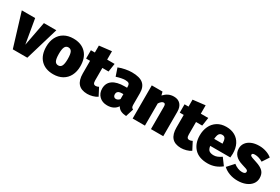

<svg xmlns="http://www.w3.org/2000/svg" viewBox="57 -1664 3911 2679"><g transform="rotate(30 2012.5 -324.5)"><path d="M541 -534 382 0H148L-15 -534H200L267 -143L341 -534Z M1083 -266Q1083 -180 1049.5 -115Q1016 -50 954 -15Q892 20 808 20Q680 20 606.5 -55Q533 -130 533 -268Q533 -354 566.5 -419Q600 -484 662 -519Q724 -554 808 -554Q936 -554 1009.5 -479Q1083 -404 1083 -266ZM736 -268Q736 -189 753 -155.5Q770 -122 808 -122Q846 -122 863 -156Q880 -190 880 -266Q880 -345 863 -378.5Q846 -412 808 -412Q770 -412 753 -378Q736 -344 736 -268Z M1516 -26Q1485 -4 1440.5 8Q1396 20 1356 20Q1257 19 1209.5 -35.5Q1162 -90 1162 -197V-400H1098V-534H1162V-646L1360 -669V-534H1480L1460 -400H1360V-199Q1360 -164 1371 -149.5Q1382 -135 1402 -135Q1427 -135 1452 -149Z M2022 -111 1982 16Q1928 12 1894 -4.5Q1860 -21 1838 -58Q1786 20 1677 20Q1598 20 1549.5 -27.5Q1501 -75 1501 -150Q1501 -239 1567 -286Q1633 -333 1759 -333H1797V-346Q1797 -386 1781 -400Q1765 -414 1720 -414Q1696 -414 1658.5 -406.5Q1621 -399 1582 -386L1539 -512Q1588 -532 1645.5 -543Q1703 -554 1750 -554Q1876 -554 1933 -505.5Q1990 -457 1990 -357V-173Q1990 -145 1997 -131.5Q2004 -118 2022 -111ZM1797 -151V-230H1776Q1734 -230 1714 -215Q1694 -200 1694 -169Q1694 -146 1706 -132.5Q1718 -119 1738 -119Q1756 -119 1771.5 -128Q1787 -137 1797 -151Z M2572 -394V0H2374V-358Q2374 -388 2366.5 -399Q2359 -410 2344 -410Q2311 -410 2277 -357V0H2079V-534H2252L2266 -479Q2303 -518 2341.5 -536Q2380 -554 2428 -554Q2495 -554 2533.5 -512Q2572 -470 2572 -394Z M3025 -26Q2994 -4 2949.5 8Q2905 20 2865 20Q2766 19 2718.5 -35.5Q2671 -90 2671 -197V-400H2607V-534H2671V-646L2869 -669V-534H2989L2969 -400H2869V-199Q2869 -164 2880 -149.5Q2891 -135 2911 -135Q2936 -135 2961 -149Z M3531 -211H3207Q3215 -157 3240.5 -138.5Q3266 -120 3314 -120Q3342 -120 3371 -131.5Q3400 -143 3435 -167L3515 -59Q3418 20 3295 20Q3153 20 3080 -58.5Q3007 -137 3007 -266Q3007 -346 3037.5 -411.5Q3068 -477 3128 -515.5Q3188 -554 3273 -554Q3352 -554 3411 -521Q3470 -488 3502.5 -425Q3535 -362 3535 -274Q3535 -249 3531 -211ZM3340 -330Q3339 -377 3325.5 -403Q3312 -429 3277 -429Q3244 -429 3227.5 -406Q3211 -383 3206 -323H3340Z M4008 -485 3938 -378Q3909 -396 3876 -406.5Q3843 -417 3811 -417Q3766 -417 3766 -393Q3766 -383 3772 -376.5Q3778 -370 3800.5 -360.5Q3823 -351 3873 -336Q3953 -311 3991.5 -272.5Q4030 -234 4030 -164Q4030 -110 3997.5 -68Q3965 -26 3907.5 -3Q3850 20 3777 20Q3707 20 3645.5 -2.5Q3584 -25 3542 -65L3636 -169Q3666 -145 3701.5 -130.5Q3737 -116 3772 -116Q3799 -116 3813.5 -124.5Q3828 -133 3828 -149Q3828 -163 3821.5 -170.5Q3815 -178 3795 -185.5Q3775 -193 3725 -208Q3570 -254 3570 -381Q3570 -430 3597.5 -469Q3625 -508 3677.5 -531Q3730 -554 3803 -554Q3862 -554 3916.5 -535.5Q3971 -517 4008 -485Z"/></g></svg>

Font: Fira Sans Black
Style: Regular
Weight: 900
Designer: Carrois Corporate & Edenspiekermann AG
Foundry: Carrois Corporate GbR & Edenspiekermann AG
Version: Version 4.203